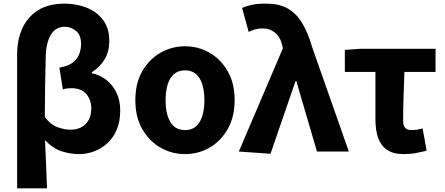

<svg xmlns="http://www.w3.org/2000/svg" viewBox="-20 -832 2441 1054"><path d="M74 202V-533Q74 -613 102.5 -676Q131 -739 188.5 -775.5Q246 -812 336 -812Q398 -812 454 -790.5Q510 -769 545 -723.5Q580 -678 580 -606Q580 -550 555 -507.5Q530 -465 484 -435V-430Q528 -421 563.5 -393.5Q599 -366 619.5 -323Q640 -280 640 -227Q640 -165 620.5 -119.5Q601 -74 568 -44.5Q535 -15 495 -0.5Q455 14 414 14Q367 14 318.5 -1.5Q270 -17 227 -63Q230 5 233 70.5Q236 136 238 202ZM368 -120Q399 -120 424.5 -132.5Q450 -145 465.5 -171.5Q481 -198 481 -237Q481 -284 453.5 -316Q426 -348 372 -348Q359 -348 347.5 -346.5Q336 -345 325 -341L306 -461Q351 -468 376.5 -486.5Q402 -505 413.5 -532Q425 -559 425 -591Q425 -639 397.5 -662Q370 -685 336 -685Q285 -685 259 -641Q233 -597 231 -522Q229 -439 227.5 -356.5Q226 -274 226 -189Q259 -147 296.5 -133.5Q334 -120 368 -120Z M996 14Q924 14 862 -21Q800 -56 761.5 -122.5Q723 -189 723 -282Q723 -376 761.5 -442Q800 -508 862 -543Q924 -578 996 -578Q1068 -578 1129.5 -543Q1191 -508 1229.5 -442Q1268 -376 1268 -282Q1268 -189 1229.5 -122.5Q1191 -56 1129.5 -21Q1068 14 996 14ZM996 -118Q1050 -118 1076 -162.5Q1102 -207 1102 -282Q1102 -332 1090.5 -369Q1079 -406 1055.5 -426Q1032 -446 996 -446Q960 -446 936 -426Q912 -406 900.5 -369Q889 -332 889 -282Q889 -207 915 -162.5Q941 -118 996 -118Z M1465 12 1291 0 1533 -567 1529 -584Q1519 -629 1490 -652.5Q1461 -676 1425 -676Q1399 -676 1381.5 -671Q1364 -666 1345 -657L1309 -789Q1336 -800 1365 -806Q1394 -812 1444 -812Q1509 -812 1555.5 -787.5Q1602 -763 1635.5 -710.5Q1669 -658 1693 -575L1895 0H1720L1607 -386H1602Z M2195 14Q2138 14 2104 -10Q2070 -34 2055.5 -76Q2041 -118 2041 -175V-437H1873V-558L1956 -564H2371V-437H2200Q2197 -363 2195 -292.5Q2193 -222 2193 -169Q2193 -140 2205.5 -129Q2218 -118 2237 -118Q2253 -118 2267.5 -120Q2282 -122 2300 -127L2322 -5Q2296 2 2264 8Q2232 14 2195 14Z"/></svg>

Font: Noto Sans TC ExtraBold
Style: Regular
Weight: 800
Designer: Ryoko NISHIZUKA  (kana, bopomofo & ideographs); Paul D. Hunt (Latin, Greek & Cyrillic); Sandoll Communications , Soo-you
Foundry: Adobe
Version: Version 2.004-H2;hotconv 1.0.118;makeotfexe 2.5.65603